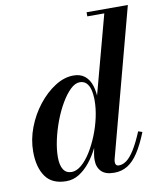

<svg xmlns="http://www.w3.org/2000/svg" viewBox="-85 -818 751 896"><g transform="rotate(-10 291.0 -370.0)"><path d="M384 10Q342.5 10 323 -10.2Q303.5 -30.5 303.5 -64.5Q303.5 -69.5 304 -77.2Q304.5 -85 306 -92.5L321 -171L353 -253L355 -313.5L467 -730.5H386.5V-750H582L396.5 -53Q394.5 -45.5 394.5 -37.5Q394.5 -30.5 398.2 -25.2Q402 -20 412 -20Q430 -20 448 -33.2Q466 -46.5 485.5 -77.5Q505 -108.5 527 -161L546 -154.5Q523 -97 499.2 -60.8Q475.5 -24.5 447.5 -7.2Q419.5 10 384 10ZM157.5 10Q90 10 59 -34Q28 -78 28 -152.5Q28 -210 49.5 -266.2Q71 -322.5 107.2 -368.5Q143.5 -414.5 187 -442.2Q230.5 -470 274.5 -470Q307.5 -470 328.2 -453Q349 -436 358.5 -405.8Q368 -375.5 368 -337Q368 -308 361.2 -271.5Q354.5 -235 342 -196Q329.5 -157 311.2 -120.2Q293 -83.5 269.5 -54.2Q246 -25 218 -7.5Q190 10 157.5 10ZM189 -28Q212 -28 235.5 -47.8Q259 -67.5 279.8 -100.8Q300.5 -134 317 -174.8Q333.5 -215.5 342.8 -258Q352 -300.5 352 -338Q352 -367.5 346.5 -389Q341 -410.5 329 -422.2Q317 -434 298 -434Q276 -434 253.2 -412Q230.5 -390 209.5 -354Q188.5 -318 172.2 -274.8Q156 -231.5 146.5 -187.8Q137 -144 137 -107Q137 -69 150 -48.5Q163 -28 189 -28Z"/></g></svg>

Font: Bodoni Moda 11pt SemiBold
Style: Italic
Weight: 600
Italic angle: -13°
Designer: Owen Earl
Foundry: indestructible type
Version: Version 2.004